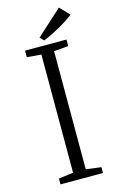

<svg xmlns="http://www.w3.org/2000/svg" viewBox="-140 -995 652 1052"><g transform="rotate(-15 186.5 -469.0)"><path d="M308 -938 360 -884Q325 -857 277 -830Q229 -803 184 -785L163 -806ZM149 -44V-714L68 -721V-758H303V-721L221 -714V-44L307 -33V0H66V-33Z"/></g></svg>

Font: Martel UltraLight
Style: Regular
Weight: 250
Designer: Dan Reynolds
Foundry: Dan Reynolds
Version: Version 1.001; ttfautohint (v1.1) -l 5 -r 5 -G 72 -x 0 -D la